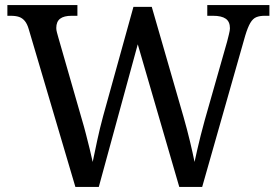

<svg xmlns="http://www.w3.org/2000/svg" viewBox="-20 -734 1087 754"><path d="M93 -619Q87 -640 77.5 -651.5Q68 -663 55 -667.5Q42 -672 22 -672H9V-714H284V-672H261Q231 -672 216 -660.5Q201 -649 201 -624Q201 -616 203.5 -607Q206 -598 209 -587L301 -267Q310 -237 317.5 -207.5Q325 -178 332 -150Q339 -122 344 -98Q352 -137 362 -183.5Q372 -230 385 -278L504 -707H576L701 -274Q715 -225 726 -179Q737 -133 744 -98Q749 -122 755 -147.5Q761 -173 768 -201.5Q775 -230 784 -262L872 -571Q875 -583 879 -599Q883 -615 883 -623Q883 -649 866.5 -660.5Q850 -672 817 -672H794V-714H1038V-672H1019Q1000 -672 986.5 -666.5Q973 -661 963 -644Q953 -627 943 -594L774 0H684L521 -560L368 0H276Z"/></svg>

Font: Noto Serif Bengali
Style: Regular
Weight: 400
Designer: Juan Bruce, Universal Thirst, Indian Type Foundry and the Monotype Design Team.
Foundry: Monotype Imaging Inc.
Version: Version 2.003